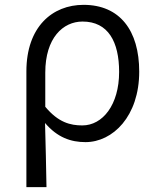

<svg xmlns="http://www.w3.org/2000/svg" viewBox="-20 -574 649 793"><path d="M89 199H172C170 101 169 33 166 -66C217 -6 273 13 333 13C446 13 555 -94 555 -278C555 -448 475 -554 325 -554C196 -554 89 -463 89 -279ZM320 -56C271 -56 221 -68 167 -133V-274C167 -417 240 -485 321 -485C427 -485 472 -401 472 -277C472 -141 404 -56 320 -56Z"/></svg>

Font: Noto Sans HK DemiLight
Style: Regular
Weight: 350
Designer: Ryoko NISHIZUKA 西塚涼子 (kana, bopomofo & ideographs); Paul D. Hunt (Latin, Greek & Cyrillic); Sandoll Communications 산돌커뮤니
Foundry: Adobe
Version: Version 2.004;hotconv 1.0.118;makeotfexe 2.5.65603